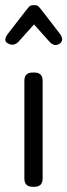

<svg xmlns="http://www.w3.org/2000/svg" viewBox="-44 -719 259 739"><path d="M185.1 -550.8Q165 -537.1 145 -560.1L86.9 -625L27.8 -559.1Q7.8 -537.6 -17.1 -554.2Q-32.2 -564.9 -12.2 -590.8L57.1 -680.2Q59.1 -682.1 62 -686Q64.9 -689.9 66.2 -691.2Q67.4 -692.4 69.8 -694.6Q72.3 -696.8 74.2 -697.3Q76.2 -697.8 79.3 -698.5Q82.5 -699.2 86.9 -699.2Q91.8 -699.2 95.2 -698.7Q98.6 -698.2 101.6 -696Q104.5 -693.8 105.7 -692.6Q106.9 -691.4 110.6 -687Q114.3 -682.6 116.2 -680.2L185.1 -590.8Q205.6 -564.5 185.1 -550.8ZM87.9 0H82Q49.8 0 49.8 -32.2V-408.2Q49.8 -439.9 82 -439.9H87.9Q120.1 -439.9 120.1 -408.2V-32.2Q120.1 0 87.9 0Z"/></svg>

Font: Arcon Rounded-
Style: Regular
Weight: 400
Designer: M. Zarth
Foundry: martin zarth - visuelle & digitale kommunikation
Version: Version 1.110;PS 001.110;hotconv 1.0.70;makeotf.lib2.5.58329